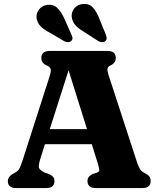

<svg xmlns="http://www.w3.org/2000/svg" viewBox="-20 -960 814 980"><path d="M258 -36Q258 0 215 0H63Q20 0 20 -36Q20 -56.5 44 -72L57.5 -79Q70.5 -86.5 77.8 -97.8Q85 -109 95.5 -142L233.5 -571.5Q241 -596 238.8 -607Q236.5 -618 218.5 -626Q191 -637.5 191 -664Q191 -700 234.5 -700H527.5Q571 -700 571 -664Q571 -638 543 -625.5Q530.5 -620 528.8 -610Q527 -600 533 -580.5L673 -151Q683.5 -117 692.5 -100.8Q701.5 -84.5 717.5 -77.5Q736 -68 742.5 -59Q749 -50 749 -36Q749 0 705.5 0H470Q426.5 0 426.5 -36Q426.5 -60 453.5 -72L476.5 -79.5Q488.5 -84.5 486.8 -95.2Q485 -106 478 -129.5L448.5 -224H209.5L188 -156.5Q177 -122.5 178.2 -107.5Q179.5 -92.5 209.5 -78.5L231 -71Q243.5 -65.5 250.8 -57.5Q258 -49.5 258 -36ZM234 -301H424L330 -601ZM486.5 -866 519.5 -785Q523.5 -774 524.2 -765.5Q525 -757 517.5 -750Q511 -744 500.2 -744.8Q489.5 -745.5 480.5 -751L408 -798Q379 -815 364 -832.5Q349 -850 346 -874Q344 -898 359.8 -917.5Q375.5 -937 403 -939.5Q435 -942.5 454 -921.8Q473 -901 486.5 -866ZM308 -866 343.5 -786Q348.5 -776 349.8 -767.2Q351 -758.5 344 -751.5Q338 -745 327.5 -745Q317 -745 307.5 -750L233 -794Q203 -809.5 187.2 -825.8Q171.5 -842 167 -866Q163.5 -890 178.2 -910.2Q193 -930.5 220 -935Q251.5 -939.5 271.8 -920Q292 -900.5 308 -866Z"/></svg>

Font: Fraunces 9pt Soft
Style: Bold
Weight: 700
Version: Version 1.000;[b76b70a41]